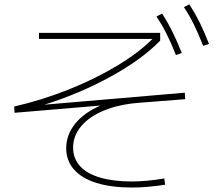

<svg xmlns="http://www.w3.org/2000/svg" viewBox="-20 -838 978 868"><path d="M279.3 -168Q279.3 -229 320.3 -279.3Q361.3 -329.6 434.6 -360.8L45.9 -328.1L43.9 -356.4Q166.5 -384.3 286.1 -431.6Q405.8 -479 505.6 -538.6Q605.5 -598.1 669.4 -662.1H156.2V-689.5H704.1V-654.3Q623 -570.3 481.7 -492.4Q340.3 -414.6 180.7 -364.7L815.4 -418.9L817.4 -389.6L604.5 -373Q516.1 -365.7 449.5 -338.1Q382.8 -310.5 346.7 -267.1Q310.5 -223.6 310.5 -170.9Q310.5 -122.1 341.3 -87.6Q372.1 -53.2 431.9 -35.4Q491.7 -17.6 577.1 -17.6Q642.1 -17.6 722.7 -31.2L726.6 -2.9Q644.5 9.8 576.2 9.8Q482.9 9.8 416.3 -11Q349.6 -31.7 314.5 -71.8Q279.3 -111.8 279.3 -168ZM687.5 -763.7 712.9 -776.4Q738.8 -736.3 759.8 -693.8Q780.8 -651.4 801.8 -598.6L775.4 -588.9Q754.4 -642.6 733.6 -683.8Q712.9 -725.1 687.5 -763.7ZM811.5 -805.7 835.9 -818.4Q861.8 -778.3 883.1 -735.6Q904.3 -692.9 924.8 -639.6L898.4 -630.9Q876.5 -686.5 856.2 -727.8Q835.9 -769 811.5 -805.7Z"/></svg>

Font: Pretendard JP Thin
Style: Regular
Weight: 100
Designer: Base glyphs from Inter by Rasmus Andersson; Hangeul glyphs from Noto Sans CJK(Source Han Sans) by Jang Soo-young and Kan
Foundry: Kil Hyung-jin
Version: Version 1.309